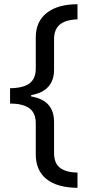

<svg xmlns="http://www.w3.org/2000/svg" viewBox="-20 -734 420 912"><path d="M27.8 -314.9Q92.3 -315.9 121.1 -338.6Q149.9 -361.3 149.9 -408.2V-556.2Q149.9 -631.8 202.4 -672.9Q254.9 -713.9 348.1 -713.9V-642.1Q291.5 -640.1 264.2 -617.2Q236.8 -594.2 236.8 -547.9V-403.8Q236.8 -301.3 127.9 -282.2V-275.9Q184.1 -266.1 210.4 -235.8Q236.8 -205.6 236.8 -153.8V-6.8Q236.8 42 265.6 63.5Q294.4 85 348.1 85.9V158.2Q250.5 157.2 200.2 116.2Q149.9 75.2 149.9 -1V-147.9Q149.9 -198.7 118.4 -220.5Q86.9 -242.2 27.8 -242.2Z"/></svg>

Font: NotoPenekeko
Style: Regular
Weight: 400
Designer: Monotype Design team
Foundry: Monotype Imaging Inc.
Version: Version 1.04